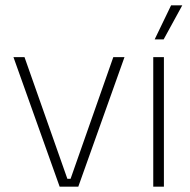

<svg xmlns="http://www.w3.org/2000/svg" viewBox="-20 -701 714 721"><path d="M245 -29.5 405.5 -486.5H447.5L274 0H204L30.5 -486.5H72L233 -29.5Z M555.5 0V-486.5H595.5V0ZM622.5 -681H664.5L594.5 -553H561V-553.5Z"/></svg>

Font: Anek Gujarati ExtraLight
Style: Regular
Weight: 250
Version: Version 1.003